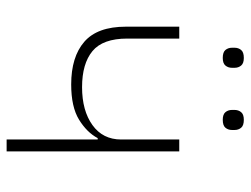

<svg xmlns="http://www.w3.org/2000/svg" viewBox="-106 -632 738 565"><g transform="rotate(90 262.5 -349.0)"><path d="M390 -268H386Q369 -236 331.5 -213Q294 -190 228 -190Q147 -190 102.5 -228.5Q58 -267 58 -351V-508H93V-355Q93 -283 130 -252.5Q167 -222 236 -222Q305 -222 347.5 -252.5Q390 -283 390 -337V-508H425V0H390ZM150 -636Q133 -636 126.5 -644Q120 -652 120 -663V-671Q120 -682 126.5 -690Q133 -698 150 -698Q166 -698 172.5 -690Q179 -682 179 -671V-663Q179 -652 172.5 -644Q166 -636 150 -636ZM332 -636Q316 -636 309.5 -644Q303 -652 303 -663V-671Q303 -682 309.5 -690Q316 -698 332 -698Q349 -698 355.5 -690Q362 -682 362 -671V-663Q362 -652 355.5 -644Q349 -636 332 -636Z"/></g></svg>

Font: IBM Plex Sans ExtLt
Style: Regular
Weight: 200
Designer: Mike Abbink, Paul van der Laan, Pieter van Rosmalen
Foundry: Bold Monday
Version: Version 3.005